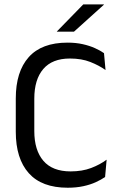

<svg xmlns="http://www.w3.org/2000/svg" viewBox="-20 -845 548 876"><path d="M289 11.5Q170.5 11.5 111.2 -55Q52 -121.5 52 -244V-395.5Q52 -518 111 -584.2Q170 -650.5 288 -650.5Q326 -650.5 357.2 -643.5Q388.5 -636.5 413 -625.5Q437.5 -614.5 454.5 -602.5L461.5 -525.5Q432 -546.5 392.2 -562.2Q352.5 -578 299 -578Q218.5 -578 177.5 -530.2Q136.5 -482.5 136.5 -394.5V-247Q136.5 -159.5 178 -111.2Q219.5 -63 302 -63Q355 -63 395.8 -78.5Q436.5 -94 466.5 -116.5L459.5 -37.5Q442.5 -25.5 417.5 -14Q392.5 -2.5 360.2 4.5Q328 11.5 289 11.5ZM360 -825H454V-823.5L317.5 -700.5H239.5V-701.5Z"/></svg>

Font: Anek Latin Medium
Style: Regular
Weight: 400
Version: Version 1.003